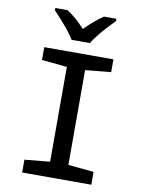

<svg xmlns="http://www.w3.org/2000/svg" viewBox="-100 -1009 801 1077"><g transform="rotate(10 300.0 -470.5)"><path d="M103 0V-73L247 -87V-627L103 -641V-714H497V-641L351 -627V-87L497 -73V0ZM247 -781Q234 -803 212.5 -830Q191 -857 167.5 -883Q144 -909 126 -928V-941H196Q248 -907 298 -852Q325 -879 351.5 -901.5Q378 -924 403 -941H474V-928Q455 -909 431 -883Q407 -857 385.5 -830Q364 -803 351 -781Z"/></g></svg>

Font: Noto Sans Mono Medium
Style: Regular
Weight: 500
Designer: Monotype Design Team
Foundry: Monotype Imaging Inc.
Version: Version 2.014